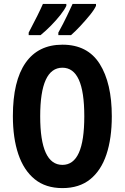

<svg xmlns="http://www.w3.org/2000/svg" viewBox="-20 -1047 639 984"><path d="M553 -451Q553 -338 525.5 -255.5Q498 -173 442 -128Q386 -83 300 -83Q214 -83 158 -128.5Q102 -174 74 -256.5Q46 -339 46 -452Q46 -632 111 -725Q176 -818 300 -818Q429 -818 491 -719.5Q553 -621 553 -451ZM186 -451Q186 -202 300 -202Q356 -202 384 -263.5Q412 -325 412 -451Q412 -577 384 -638.5Q356 -700 300 -700Q186 -700 186 -451ZM472 -1017Q463 -997 440.5 -969.5Q418 -942 392 -914Q366 -886 344 -867H279V-880Q304 -925 323.5 -966Q343 -1007 352 -1027H472ZM320 -1017Q310 -996 289 -969.5Q268 -943 241.5 -916Q215 -889 188 -867H127V-880Q152 -927 171.5 -966.5Q191 -1006 200 -1027H320Z"/></svg>

Font: Noto Sans Kannada UI ExtraCondensed
Style: Bold
Weight: 700
Width: 2
Designer: Jelle Bosma - Monotype Design Team
Foundry: Monotype Imaging Inc.
Version: Version 2.005; ttfautohint (v1.8.4.7-5d5b)